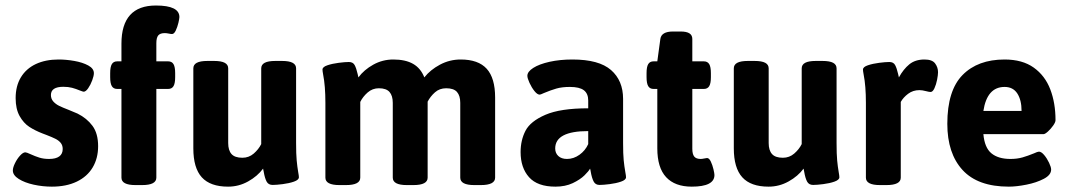

<svg xmlns="http://www.w3.org/2000/svg" viewBox="-20 -680 3940 707"><path d="M27.3 -52.2Q27.3 -63 35.2 -79.1Q43 -95.2 54 -107.2Q64.9 -119.1 73.2 -119.1Q77.6 -119.1 92.3 -112.3Q109.4 -104.5 125 -99.6Q140.6 -94.7 160.6 -94.7Q185.5 -94.7 198.2 -104Q210.9 -113.3 210.9 -131.3Q210.9 -145 203.4 -154.1Q195.8 -163.1 184.1 -168.9Q172.4 -174.8 150.9 -183.1L136.7 -188.5Q108.9 -199.2 87.9 -212.9Q66.9 -226.6 52.2 -252.7Q37.6 -278.8 37.6 -318.8Q37.6 -363.3 56.9 -395.3Q76.2 -427.2 111.8 -444.1Q147.5 -460.9 195.8 -460.9Q223.6 -460.9 253.9 -455.6Q284.2 -450.2 304.9 -439Q325.7 -427.7 325.7 -410.6Q325.7 -400.9 319.6 -384.3Q313.5 -367.7 304.7 -355Q295.9 -342.3 288.1 -342.3Q285.6 -342.3 274.4 -346.7Q259.3 -353 245.4 -356.7Q231.4 -360.4 213.4 -360.4Q167.5 -360.4 167.5 -330.1Q167.5 -316.4 176 -306.6Q184.6 -296.9 197.3 -290.5Q210 -284.2 232.9 -275.4Q259.3 -264.6 265.6 -261.7Q299.8 -244.6 320.6 -216.6Q341.3 -188.5 341.3 -141.6Q341.3 -97.2 321.3 -63.5Q301.3 -29.8 262.7 -11.2Q224.1 7.3 170.9 7.3Q137.2 7.3 104 0Q70.8 -7.3 49.1 -21Q27.3 -34.7 27.3 -52.2Z M427.2 -25.9V-352.5H411.6Q397.9 -352.5 391.8 -362.8Q385.7 -373 385.7 -396V-410.6Q385.7 -433.6 391.8 -443.8Q397.9 -454.1 411.6 -454.1H427.2V-519Q427.2 -659.7 554.2 -659.7Q640.6 -659.7 640.6 -617.2Q640.6 -611.8 637 -596.2Q633.3 -580.6 627.2 -567.6Q621.1 -554.7 613.3 -554.7Q608.9 -554.7 602.5 -556.2Q592.8 -558.1 586.9 -558.1Q569.8 -558.1 562.7 -549.6Q555.7 -541 555.7 -521V-454.1H599.1Q612.8 -454.1 618.9 -443.8Q625 -433.6 625 -410.6V-396Q625 -373 618.9 -362.8Q612.8 -352.5 599.1 -352.5H555.7V-25.9Q555.7 1.5 503.4 1.5H479Q427.2 1.5 427.2 -25.9Z M691.9 -133.8V-428.2Q691.9 -441.9 704.6 -448.7Q717.3 -455.6 744.1 -455.6H768.1Q794.9 -455.6 807.6 -448.7Q820.3 -441.9 820.3 -428.2V-153.3Q820.3 -126.5 832.5 -112.8Q844.7 -99.1 872.6 -99.1Q896.5 -99.1 914.3 -114.5Q932.1 -129.9 941.9 -149.4V-428.2Q941.9 -441.9 954.6 -448.7Q967.3 -455.6 994.1 -455.6H1018.1Q1044.9 -455.6 1057.6 -448.7Q1070.3 -441.9 1070.3 -428.2V-153.3Q1070.3 -112.3 1072.5 -89.1Q1074.7 -65.9 1078.1 -45.9Q1080.6 -32.7 1080.6 -27.3Q1080.6 -17.6 1062.5 -11.2Q1044.4 -4.9 1021.2 -2Q998 1 983.9 1Q968.3 1 961.7 -11.5Q955.1 -23.9 951.2 -46.9L948.7 -59.1Q928.2 -31.2 893.8 -12Q859.4 7.3 819.8 7.3Q754.4 7.3 723.1 -27.1Q691.9 -61.5 691.9 -133.8Z M1803.2 -320.8V-25.9Q1803.2 1.5 1750.5 1.5H1726.6Q1674.8 1.5 1674.8 -25.9V-301.3Q1674.8 -327.6 1662.8 -341.3Q1650.9 -355 1623 -355Q1598.6 -355 1581.8 -340.1Q1564.9 -325.2 1554.7 -305.7V-25.9Q1554.7 1.5 1502.4 1.5H1478Q1426.3 1.5 1426.3 -25.9V-301.3Q1426.3 -327.6 1414.3 -341.3Q1402.3 -355 1375 -355Q1351.6 -355 1333.7 -339.4Q1315.9 -323.7 1306.6 -304.7V-25.9Q1306.6 1.5 1253.9 1.5H1230Q1178.2 1.5 1178.2 -25.9V-301.3Q1178.2 -363.8 1169.9 -405.3Q1167.5 -418.5 1167.5 -423.8Q1167.5 -433.6 1185.8 -439.7Q1204.1 -445.8 1227.3 -448.7Q1250.5 -451.7 1264.6 -451.7Q1279.8 -451.7 1285.9 -440.4Q1292 -429.2 1296.9 -407.7L1299.8 -395Q1320.3 -422.9 1354.5 -441.9Q1388.7 -460.9 1428.2 -460.9Q1473.1 -460.9 1501.2 -444.8Q1529.3 -428.7 1542.5 -395Q1564.5 -422.9 1600.1 -441.9Q1635.7 -460.9 1676.3 -460.9Q1741.2 -460.9 1772.2 -426.8Q1803.2 -392.6 1803.2 -320.8Z M1897 -120.1Q1897 -163.6 1915 -198.5Q1933.1 -233.4 1988.3 -257.3Q2043.5 -281.2 2146 -281.2V-310.1Q2146 -335.4 2129.9 -347.7Q2113.8 -359.9 2078.6 -359.9Q2049.3 -359.9 2028.3 -353.8Q2007.3 -347.7 1982.9 -337.4Q1970.2 -331.5 1967.3 -331.5Q1958.5 -331.5 1948 -344.7Q1937.5 -357.9 1929.7 -375Q1921.9 -392.1 1921.9 -400.9Q1921.9 -416 1943.6 -429.9Q1965.3 -443.8 2003.4 -452.4Q2041.5 -460.9 2087.9 -460.9Q2185.5 -460.9 2230 -422.1Q2274.4 -383.3 2274.4 -315.9V-153.3Q2274.4 -112.8 2276.6 -90.3Q2278.8 -67.9 2282.7 -45.9Q2285.2 -32.7 2285.2 -27.3Q2285.2 -17.6 2266.8 -11.2Q2248.5 -4.9 2225.1 -2Q2201.7 1 2187.5 1Q2172.4 1 2165.8 -12Q2159.2 -24.9 2155.3 -47.4Q2154.8 -50.3 2154.3 -53.2Q2153.8 -56.2 2152.8 -59.1Q2147.9 -49.8 2132.1 -34.2Q2116.2 -18.6 2088.9 -5.6Q2061.5 7.3 2025.4 7.3Q1959 7.3 1928 -27.6Q1897 -62.5 1897 -120.1ZM2146 -149.4V-197.3Q2024.4 -197.3 2024.4 -133.3Q2024.4 -116.2 2035.9 -105.5Q2047.4 -94.7 2067.9 -94.7Q2092.3 -94.7 2113.8 -110.1Q2135.3 -125.5 2146 -149.4Z M2400.4 -133.8V-352.5H2386.7Q2373 -352.5 2366.9 -362.8Q2360.8 -373 2360.8 -396V-410.6Q2360.8 -433.6 2366.9 -443.8Q2373 -454.1 2386.7 -454.1H2400.4L2411.6 -536.6Q2415.5 -564 2458.5 -564H2485.8Q2508.3 -564 2518.8 -557.1Q2529.3 -550.3 2529.3 -536.6V-454.1H2571.8Q2585.4 -454.1 2591.6 -443.8Q2597.7 -433.6 2597.7 -410.6V-396Q2597.7 -373 2591.6 -362.8Q2585.4 -352.5 2571.8 -352.5H2529.3V-132.3Q2529.3 -112.3 2536.4 -103.5Q2543.5 -94.7 2560.1 -94.7Q2564.9 -94.7 2573.2 -96.4Q2581.5 -98.1 2583.5 -98.1Q2591.3 -98.1 2597.4 -85.2Q2603.5 -72.3 2607.2 -56.6Q2610.8 -41 2610.8 -35.6Q2610.8 7.3 2527.3 7.3Q2465.3 7.3 2432.9 -27.6Q2400.4 -62.5 2400.4 -133.8Z M2682.1 -133.8V-428.2Q2682.1 -441.9 2694.8 -448.7Q2707.5 -455.6 2734.4 -455.6H2758.3Q2785.2 -455.6 2797.9 -448.7Q2810.5 -441.9 2810.5 -428.2V-153.3Q2810.5 -126.5 2822.8 -112.8Q2835 -99.1 2862.8 -99.1Q2886.7 -99.1 2904.5 -114.5Q2922.4 -129.9 2932.1 -149.4V-428.2Q2932.1 -441.9 2944.8 -448.7Q2957.5 -455.6 2984.4 -455.6H3008.3Q3035.2 -455.6 3047.9 -448.7Q3060.5 -441.9 3060.5 -428.2V-153.3Q3060.5 -112.3 3062.7 -89.1Q3064.9 -65.9 3068.4 -45.9Q3070.8 -32.7 3070.8 -27.3Q3070.8 -17.6 3052.7 -11.2Q3034.7 -4.9 3011.5 -2Q2988.3 1 2974.1 1Q2958.5 1 2951.9 -11.5Q2945.3 -23.9 2941.4 -46.9L2939 -59.1Q2918.5 -31.2 2884 -12Q2849.6 7.3 2810.1 7.3Q2744.6 7.3 2713.4 -27.1Q2682.1 -61.5 2682.1 -133.8Z M3168.5 -25.9V-301.3Q3168.5 -363.8 3160.2 -405.3Q3157.7 -418.5 3157.7 -423.8Q3157.7 -433.6 3176 -439.7Q3194.3 -445.8 3217.5 -448.7Q3240.7 -451.7 3254.9 -451.7Q3270 -451.7 3276.1 -440.4Q3282.2 -429.2 3287.1 -407.7L3290 -395Q3306.6 -425.3 3328.4 -443.1Q3350.1 -460.9 3384.3 -460.9Q3412.6 -460.9 3423.3 -446.5Q3434.1 -432.1 3434.1 -414.1Q3434.1 -404.3 3430.7 -386.5Q3427.2 -368.7 3420.9 -355Q3414.6 -341.3 3406.7 -341.3Q3401.4 -341.3 3390.6 -344.2Q3376 -348.1 3365.7 -348.1Q3341.8 -348.1 3324 -334.7Q3306.2 -321.3 3296.9 -304.7V-25.9Q3296.9 1.5 3244.1 1.5H3220.2Q3168.5 1.5 3168.5 -25.9Z M3468.3 -224.1Q3468.3 -346.7 3524.4 -403.8Q3580.6 -460.9 3679.2 -460.9Q3744.6 -460.9 3786.4 -431.2Q3828.1 -401.4 3847.4 -351.1Q3866.7 -300.8 3866.7 -237.3Q3866.7 -230 3858.2 -217.8Q3849.6 -205.6 3838.9 -195.8Q3828.1 -186 3822.3 -186H3601.1Q3605.5 -136.2 3630.6 -115.5Q3655.8 -94.7 3700.7 -94.7Q3725.1 -94.7 3744.9 -100.3Q3764.6 -106 3787.1 -115.2Q3800.8 -121.6 3805.7 -121.6Q3814.5 -121.6 3825 -109.1Q3835.4 -96.7 3843 -80.6Q3850.6 -64.5 3850.6 -55.7Q3850.6 -35.6 3823.5 -21.5Q3796.4 -7.3 3759.5 0Q3722.7 7.3 3694.8 7.3Q3580.6 7.3 3524.4 -54Q3468.3 -115.2 3468.3 -224.1ZM3741.7 -271.5Q3741.7 -311.5 3726.1 -335.7Q3710.4 -359.9 3679.2 -359.9Q3614.7 -359.9 3601.1 -271.5Z"/></svg>

Font: Jaldi
Style: Bold
Weight: 400
Designer: Pablo Cosgaya and Nicolas Silva
Foundry: Omnibus-Type
Version: Version 1.007